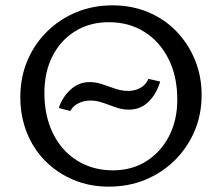

<svg xmlns="http://www.w3.org/2000/svg" viewBox="-20 -688 829 718"><path d="M387 10Q315 10 254.5 -15.5Q194 -41 149 -86.5Q104 -132 80 -193Q56 -254 56 -325Q56 -399 82.5 -461.5Q109 -524 156.5 -570.5Q204 -617 266 -642.5Q328 -668 401 -668Q473 -668 534 -642.5Q595 -617 639.5 -571Q684 -525 709 -464Q734 -403 734 -333Q734 -259 707 -196.5Q680 -134 632.5 -87.5Q585 -41 522.5 -15.5Q460 10 387 10ZM402 -51Q473 -51 527 -85Q581 -119 612 -178.5Q643 -238 643 -316Q643 -402 610.5 -467Q578 -532 520.5 -568.5Q463 -605 387 -605Q316 -605 261.5 -571.5Q207 -538 176.5 -478.5Q146 -419 146 -340Q146 -255 178 -189.5Q210 -124 268.5 -87.5Q327 -51 402 -51ZM243 -273 200 -284Q213 -325 244 -353Q275 -381 314 -381Q339 -381 362.5 -373Q386 -365 410.5 -356.5Q435 -348 459 -348Q484 -348 504.5 -359Q525 -370 535 -393L579 -383Q565 -336 535 -307Q505 -278 462 -278Q441 -278 423 -283.5Q405 -289 388 -295.5Q371 -302 354 -307Q337 -312 318 -312Q295 -312 274.5 -302.5Q254 -293 243 -273Z"/></svg>

Font: Ysabeau Office Medium
Style: Regular
Weight: 500
Designer: Christian Thalmann (Catharsis Fonts)
Version: Version 2.001;gftools[0.9.30]; featfreeze: tnum,lnum,ss02